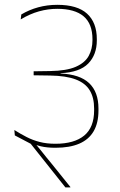

<svg xmlns="http://www.w3.org/2000/svg" viewBox="-20 -650 510 816"><path d="M41 -97.5 43 -74.5 108 -45Q127.5 -34.5 153.5 -28.2Q179.5 -22 215.5 -22Q276.5 -22 317 -39.5Q357.5 -57 378 -92.2Q398.5 -127.5 398.5 -180.5V-188.5Q398.5 -259 359 -296.5Q319.5 -334 237.5 -337.5V-339Q318.5 -342.5 355 -380Q391.5 -417.5 391.5 -478.5V-483.5Q391.5 -554 350.2 -591.8Q309 -629.5 223.5 -629.5Q181 -629.5 142.5 -619Q104 -608.5 70.5 -588.5L68 -567.5Q107 -591 145.8 -601.8Q184.5 -612.5 223.5 -612.5Q297.5 -612.5 335.2 -580.8Q373 -549 373 -483V-479.5Q373 -442 357.2 -412.8Q341.5 -383.5 302.2 -366.2Q263 -349 192.5 -348L123 -347V-330L193 -329Q260.5 -328 301.5 -312.5Q342.5 -297 361.2 -266.2Q380 -235.5 380 -189V-181Q380 -108.5 337.8 -73.8Q295.5 -39 215.5 -39Q178 -39 148.2 -46.8Q118.5 -54.5 92.8 -67.8Q67 -81 41 -97.5ZM279 146.5V144.5L200.5 47Q187.5 31.5 176.5 17.8Q165.5 4 154.5 -9.8Q143.5 -23.5 130.5 -39L130 -43L55.5 -73L43 -74.5L110.5 -39L258 146.5Z"/></svg>

Font: Anek Devanagari Thin
Style: Regular
Weight: 250
Designer: Kailash Malviya (Devanagari) & Yesha Goshar (Latin)
Foundry: Ek Type
Version: Version 1.003